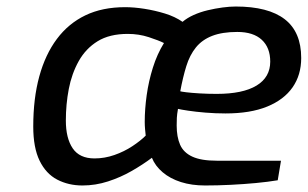

<svg xmlns="http://www.w3.org/2000/svg" viewBox="-20 -563 944 589"><path d="M233 6Q190 6 155.5 -12Q121 -30 101.5 -70Q82 -110 82 -175Q82 -261 100.5 -328.5Q119 -396 154.5 -443.5Q190 -491 242 -516Q294 -541 364 -541Q391 -541 423 -536Q455 -531 486 -521.5Q517 -512 540 -496Q554 -508 574 -517Q594 -526 617 -531.5Q640 -537 662.5 -540Q685 -543 703 -543Q803 -543 853.5 -504Q904 -465 904 -385Q904 -333 877.5 -295Q851 -257 799.5 -236Q748 -215 672 -215Q641 -215 610.5 -217.5Q580 -220 557 -223.5Q534 -227 526 -229Q523 -212 522.5 -201.5Q522 -191 522 -178Q522 -143 532.5 -119Q543 -95 570 -82.5Q597 -70 645 -70H842L832 -10Q802 -5 765 -1.5Q728 2 687.5 4Q647 6 609 6Q568 6 535 -4.5Q502 -15 479 -34.5Q456 -54 446 -79Q418 -58 384 -38.5Q350 -19 311.5 -6.5Q273 6 233 6ZM270 -77Q301 -77 331 -87.5Q361 -98 386 -114.5Q411 -131 427 -147Q426 -156 425 -167Q424 -178 424 -189Q424 -228 430 -271Q436 -314 449 -355.5Q462 -397 483 -431Q467 -439 436.5 -449Q406 -459 372 -459Q316 -459 279.5 -436.5Q243 -414 221.5 -375.5Q200 -337 191 -290Q182 -243 182 -193Q182 -139 203 -108Q224 -77 270 -77ZM645 -275Q725 -275 767 -300.5Q809 -326 809 -374Q809 -417 783 -441Q757 -465 708 -465Q662 -465 631 -453Q600 -441 581 -417.5Q562 -394 551.5 -360Q541 -326 533 -283Q535 -282 551 -280Q567 -278 592 -276.5Q617 -275 645 -275Z"/></svg>

Font: Exo Thin Medium
Style: Italic
Weight: 500
Italic angle: -9°
Version: Version 2.000